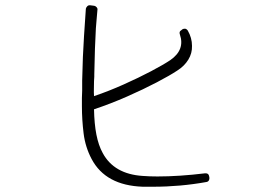

<svg xmlns="http://www.w3.org/2000/svg" viewBox="-20 -740 1040 729"><path d="M561 -31Q665 -31 764 -49Q770 -50 773 -55Q776 -60 775 -66L774 -71Q772 -82 761 -82Q760 -82 759.5 -82Q759 -82 759 -82Q660 -70 578 -70Q563 -70 549 -70.5Q535 -71 522 -72Q413 -79 370 -159Q354 -188 346 -229Q338 -270 337 -325Q400 -346 462.5 -373.5Q525 -401 575.5 -427.5Q626 -454 653 -472Q680 -489 695 -513.5Q710 -538 709 -566Q709 -596 693 -624Q690 -629 684 -631Q683 -631 682.5 -631Q682 -631 681 -631Q677 -631 673 -629L668 -625Q659 -620 663 -609Q683 -551 627 -512Q600 -494 553.5 -469.5Q507 -445 450 -419.5Q393 -394 337 -375Q336 -389 336.5 -404Q337 -419 337 -432Q337 -436 337.5 -440.5Q338 -445 338 -449V-457Q339 -516 340.5 -555Q342 -594 344 -632Q346 -651 347 -668.5Q348 -686 350 -703Q351 -708 347 -712.5Q343 -717 338 -718L322 -720Q322 -720 321.5 -720Q321 -720 320 -720Q315 -720 312 -717Q307 -712 306 -707Q304 -677 299 -603Q294 -529 292 -434Q292 -425 292 -416.5Q292 -408 292 -399V-396Q291 -383 291 -368Q291 -353 291 -337Q291 -285 297.5 -233Q304 -181 328 -136Q381 -36 522 -31Q532 -31 541.5 -31Q551 -31 561 -31Z"/></svg>

Font: Kokoro
Style: Regular
Weight: 400
Version: Version 1.00